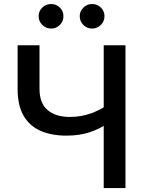

<svg xmlns="http://www.w3.org/2000/svg" viewBox="-20 -958 737 978"><path d="M318.4 -267.1Q242.2 -267.1 186.3 -291.7Q130.4 -316.4 100.1 -368.7Q69.8 -420.9 69.8 -502.9V-727.5H181.2V-506.8Q181.2 -431.6 222.9 -397Q264.6 -362.3 335.4 -362.3Q393.6 -362.3 444.3 -380.9Q495.1 -399.4 537.6 -430.2V-335.4Q491.7 -302.7 438.5 -284.9Q385.3 -267.1 318.4 -267.1ZM508.3 0V-727.5H619.1V0ZM449.2 -812.5Q422.9 -812.5 404.5 -831.1Q386.2 -849.6 386.2 -875.5Q386.2 -901.4 404.8 -919.4Q423.3 -937.5 449.2 -937.5Q475.6 -937.5 493.9 -919.4Q512.2 -901.4 512.2 -875.5Q512.2 -849.6 493.9 -831.1Q475.6 -812.5 449.2 -812.5ZM240.2 -812.5Q213.9 -812.5 195.3 -831.1Q176.8 -849.6 176.8 -875.5Q176.8 -901.4 195.3 -919.4Q213.9 -937.5 240.2 -937.5Q266.6 -937.5 284.9 -919.4Q303.2 -901.4 303.2 -875.5Q303.2 -849.6 284.9 -831.1Q266.6 -812.5 240.2 -812.5Z"/></svg>

Font: Inter 17pt Medium
Style: Regular
Weight: 500
Version: Version 4.001;git-66647c0bb